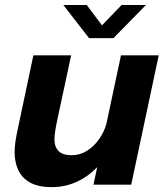

<svg xmlns="http://www.w3.org/2000/svg" viewBox="-20 -758 672 788"><path d="M192.5 10Q136.5 10 103 -9Q69.5 -28 54.8 -60.5Q40 -93 40 -132.5Q40 -154.5 43.5 -178.2Q47 -202 54.5 -235.5L117 -531H272L216.5 -272.5Q210 -243 206.8 -222.2Q203.5 -201.5 203.5 -184.5Q203.5 -156 220 -138.5Q236.5 -121 274.5 -121Q308 -121 336.8 -139Q365.5 -157 386.2 -186.2Q407 -215.5 416.5 -249L476.5 -531H631.5L518.5 0H363.5L379 -72Q343 -34 295.2 -12Q247.5 10 192.5 10ZM240 -737.5H336L398.5 -654L479 -737.5H579L445.5 -601.5H345.5Z"/></svg>

Font: Epilogue
Style: Bold Italic
Weight: 700
Italic angle: -12°
Designer: Tyler Finck
Foundry: Etcetera Type Co
Version: Version 2.111; ttfautohint (v1.8.3)